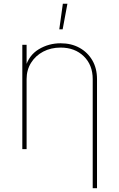

<svg xmlns="http://www.w3.org/2000/svg" viewBox="-20 -780 624 1004"><path d="M119.1 -366.2V0H96.7V-545.9H119.1V-428.7H113.3Q130.9 -491.2 182.9 -522.5Q234.9 -553.7 296.9 -553.7Q353 -553.7 395.8 -530Q438.5 -506.3 462.9 -464.4Q487.3 -422.4 487.3 -366.2V204.1H464.8V-366.2Q464.8 -440.4 418 -485.8Q371.1 -531.2 296.9 -531.2Q246.1 -531.2 205.8 -510Q165.5 -488.8 142.3 -451.4Q119.1 -414.1 119.1 -366.2ZM290 -626.5 308.6 -760.3H332.5L307.6 -626.5Z"/></svg>

Font: Inter Thin
Style: Regular
Weight: 250
Designer: Rasmus Andersson
Foundry: rsms
Version: Version 4.001;git-66647c0bb